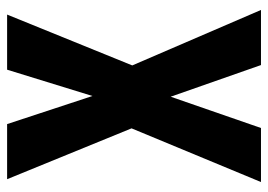

<svg xmlns="http://www.w3.org/2000/svg" viewBox="-127 -627 754 540"><g transform="rotate(-90 250.0 -357.0)"><path d="M8 0 159 -364 16 -714H171L250 -474L324 -714H479L336 -362L492 0H337L248 -254L160 0Z"/></g></svg>

Font: Noto Sans Mono Condensed Extra
Style: Regular
Weight: 800
Width: 3
Designer: Monotype Design Team
Foundry: Monotype Imaging Inc.
Version: Version 1.900